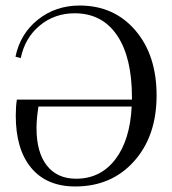

<svg xmlns="http://www.w3.org/2000/svg" viewBox="-20 -662 622 694"><path d="M268 -642Q392 -642 469 -552.5Q546 -463 546 -317Q546 -170 464.5 -79Q383 12 252 12Q149 12 93 -55Q37 -122 37 -244Q37 -278 41 -302H457V-309Q457 -455 403 -534.5Q349 -614 250 -614Q177 -614 123.5 -569.5Q70 -525 55 -452L36 -457Q53 -540 117 -591Q181 -642 268 -642ZM255 -16Q343 -16 396.5 -85.5Q450 -155 456 -277H119Q112 -233 112 -199Q112 -111 149.5 -63.5Q187 -16 255 -16Z"/></svg>

Font: Arapey Thin
Style: Regular
Weight: 100
Designer: Eduardo Rodriguez Tunni
Foundry: Eduardo Rodriguez Tunni
Version: Version 4.000;hotconv 1.0.109;makeotfexe 2.5.65596